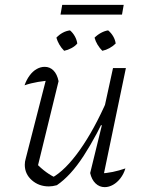

<svg xmlns="http://www.w3.org/2000/svg" viewBox="-20 -764 593 790"><path d="M221 -430 133 -70 129 -92Q149 -71 170.5 -55.5Q192 -40 211 -32H193Q249 -63 308.5 -147Q368 -231 422 -355L434 -330Q406 -267 378.5 -215.5Q351 -164 324 -122.5Q297 -81 269.5 -51Q242 -21 214 -2Q196 3 181 3Q140 3 111 -22.5Q82 -48 82 -86Q82 -99 86 -112L175 -459L198 -434Q167 -432 137 -427Q107 -422 81 -413Q89 -436 102 -453.5Q115 -471 131 -480Q147 -489 164 -489Q185 -489 200 -474Q215 -459 221 -430ZM351 -52 399 -248 394 -250 445 -484H498L402 -23L389 -50Q417 -51 443.5 -56.5Q470 -62 496 -71Q489 -48 475.5 -30.5Q462 -13 445 -3.5Q428 6 411 6Q389 6 373 -9.5Q357 -25 351 -52ZM229 -704 236 -744H489L482 -704ZM244 -555Q232 -567 224 -581Q216 -595 212 -609Q223 -621 237.5 -629Q252 -637 268 -639Q280 -629 288 -614.5Q296 -600 298 -585Q289 -574 274 -566Q259 -558 244 -555ZM401 -555Q390 -566 381.5 -580Q373 -594 369 -609Q381 -621 396 -629Q411 -637 425 -639Q438 -628 446 -614Q454 -600 456 -585Q445 -574 430.5 -566Q416 -558 401 -555Z"/></svg>

Font: Piazzolla Thin ExtraLight
Style: Italic
Weight: 250
Italic angle: -11.3°
Version: Version 2.005